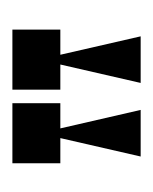

<svg xmlns="http://www.w3.org/2000/svg" viewBox="12 -864 251 316"><g transform="rotate(-90 138.0 -705.5)"><path d="M27.8 -811.1V-732.2H126.7V-811.1ZM84.4 -735.6H70L38.9 -600H115.6ZM148.9 -811.1V-732.2H247.8V-811.1ZM205.6 -735.6H191.1L160 -600H236.7Z"/></g></svg>

Font: Le Murmure
Style: Regular
Weight: 600
Width: 2
Designer: Jeremy Landes, Alexander Slobzheninov (Cyrillic)
Foundry: Velvetyne Type Foundry
Version: Version 1.0